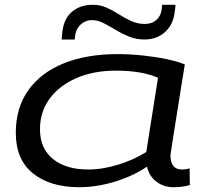

<svg xmlns="http://www.w3.org/2000/svg" viewBox="-20 -772 863 802"><path d="M704 10Q664 10 633.5 -13Q603 -36 594 -76Q537 -37 460.5 -13.5Q384 10 311 10Q190 10 118 -47.5Q46 -105 46 -217Q46 -322 98.5 -395.5Q151 -469 246.5 -507.5Q342 -546 471 -546Q522 -546 574.5 -540.5Q627 -535 673.5 -525.5Q720 -516 752 -503Q740 -430 729.5 -363.5Q719 -297 710.5 -244Q702 -191 697 -158.5Q692 -126 692 -123Q692 -64 740 -64Q758 -64 772 -69L773 1Q743 10 704 10ZM591 -137 640 -447Q607 -462 562 -469.5Q517 -477 465 -477Q371 -477 299.5 -446Q228 -415 187.5 -360Q147 -305 147 -232Q147 -152 201 -108Q255 -64 348 -64Q409 -64 474.5 -84.5Q540 -105 591 -137ZM238 -607Q238 -612 237.5 -611.5Q237 -611 238 -616Q239 -621 241 -643Q248 -696 282 -724Q316 -752 367 -752Q399 -752 425.5 -740Q452 -728 477 -712Q502 -696 528.5 -684Q555 -672 585 -672Q615 -672 633.5 -689Q652 -706 655 -731Q656 -741 656.5 -744.5Q657 -748 657 -752H713Q713 -740 709 -717Q702 -667 668 -637Q634 -607 583 -607Q549 -607 519.5 -619Q490 -631 463.5 -647Q437 -663 412.5 -675.5Q388 -688 364 -688Q338 -688 318.5 -671Q299 -654 295 -629Q293 -612 292 -607H293H292Q292 -604 292 -605Q292 -606 292 -607Z"/></svg>

Font: Georama ExtraExtended
Style: Italic
Weight: 400
Width: 8
Italic angle: -9°
Designer: Jean-Baptiste Levee
Foundry: Production Type
Version: Version 1.000